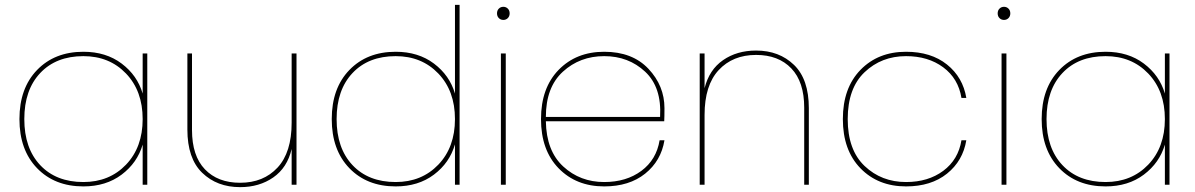

<svg xmlns="http://www.w3.org/2000/svg" viewBox="-20 -760 4917 790"><path d="M323 -547Q416 -547 480.5 -498.5Q545 -450 567 -375V-540H586V0H567V-165Q545 -90 480.5 -41.5Q416 7 323 7Q205 7 132.5 -68Q60 -143 60 -270Q60 -397 132.5 -472Q205 -547 323 -547ZM323 -529Q211 -529 145.5 -459.5Q80 -390 80 -270Q80 -150 145.5 -80.5Q211 -11 323 -11Q430 -11 498.5 -82.5Q567 -154 567 -270Q567 -386 498.5 -457.5Q430 -529 323 -529Z M1200 -540V0H1180V-147Q1162 -70 1104.5 -30Q1047 10 968 10Q873 10 812 -49Q751 -108 751 -227V-540H770V-225Q770 -119 823 -63.5Q876 -8 968 -8Q1064 -8 1122 -70.5Q1180 -133 1180 -255V-540Z M1608 -547Q1701 -547 1765.5 -498.5Q1830 -450 1852 -375V-740H1871V0H1852V-166Q1830 -90 1765.5 -41.5Q1701 7 1608 7Q1490 7 1417.5 -68Q1345 -143 1345 -270Q1345 -397 1417.5 -472Q1490 -547 1608 -547ZM1608 -529Q1496 -529 1430.5 -459.5Q1365 -390 1365 -270Q1365 -150 1430.5 -80.5Q1496 -11 1608 -11Q1715 -11 1783.5 -82.5Q1852 -154 1852 -270Q1852 -386 1783.5 -457.5Q1715 -529 1608 -529Z M2041 0V-540H2061V0ZM2069.5 -685.5Q2062 -678 2051 -678Q2040 -678 2032.5 -685.5Q2025 -693 2025 -705Q2025 -717 2032.5 -724.5Q2040 -732 2051 -732Q2062 -732 2069.5 -724.5Q2077 -717 2077 -705Q2077 -693 2069.5 -685.5Z M2226 -279H2696Q2703 -401 2634.5 -465Q2566 -529 2466 -529Q2366 -529 2296 -465Q2226 -401 2226 -279ZM2714 -183Q2700 -98 2634.5 -45.5Q2569 7 2466 7Q2351 7 2278.5 -67.5Q2206 -142 2206 -270Q2206 -398 2278.5 -472.5Q2351 -547 2466 -547Q2582 -547 2648 -477Q2714 -407 2714 -315Q2714 -279 2713 -261H2226Q2228 -139 2297.5 -75Q2367 -11 2466 -11Q2557 -11 2619 -57Q2681 -103 2694 -183Z M3289 0V-317Q3289 -423 3236 -478.5Q3183 -534 3091 -534Q2995 -534 2937 -471.5Q2879 -409 2879 -287V0H2859V-540H2879V-397Q2898 -473 2955 -512.5Q3012 -552 3091 -552Q3186 -552 3247 -493Q3308 -434 3308 -315V0Z M3708 -547Q3811 -547 3876.5 -494.5Q3942 -442 3956 -357H3936Q3923 -437 3861 -483Q3799 -529 3708 -529Q3607 -529 3537.5 -463Q3468 -397 3468 -270Q3468 -143 3537.5 -77Q3607 -11 3708 -11Q3799 -11 3861 -57Q3923 -103 3936 -183H3956Q3942 -98 3876.5 -45.5Q3811 7 3708 7Q3593 7 3520.5 -67.5Q3448 -142 3448 -270Q3448 -398 3520.5 -472.5Q3593 -547 3708 -547Z M4101 0V-540H4121V0ZM4129.5 -685.5Q4122 -678 4111 -678Q4100 -678 4092.5 -685.5Q4085 -693 4085 -705Q4085 -717 4092.5 -724.5Q4100 -732 4111 -732Q4122 -732 4129.5 -724.5Q4137 -717 4137 -705Q4137 -693 4129.5 -685.5Z M4529 -547Q4622 -547 4686.5 -498.5Q4751 -450 4773 -375V-540H4792V0H4773V-165Q4751 -90 4686.5 -41.5Q4622 7 4529 7Q4411 7 4338.5 -68Q4266 -143 4266 -270Q4266 -397 4338.5 -472Q4411 -547 4529 -547ZM4529 -529Q4417 -529 4351.5 -459.5Q4286 -390 4286 -270Q4286 -150 4351.5 -80.5Q4417 -11 4529 -11Q4636 -11 4704.5 -82.5Q4773 -154 4773 -270Q4773 -386 4704.5 -457.5Q4636 -529 4529 -529Z"/></svg>

Font: Poppins Thin
Style: Regular
Weight: 250
Designer: Ninad Kale (Devanagari), Jonny Pinhorn (Latin)
Foundry: Indian Type Foundry
Version: Version 3.200;PS 1.000;hotconv 16.6.54;makeotf.lib2.5.65590